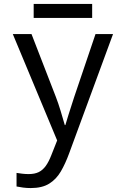

<svg xmlns="http://www.w3.org/2000/svg" viewBox="-20 -709 640 975"><path d="M136 246Q116 246 97 243.5Q78 241 64 238V169Q76 171 92.5 173Q109 175 125 175Q156 175 176.5 165Q197 155 212.5 133.5Q228 112 241 78L285 -33L286 42L45 -536H140L264 -216Q276 -185 287.5 -147Q299 -109 309 -74H312Q319 -99 327 -123.5Q335 -148 342.5 -172Q350 -196 357 -217L465 -536H554L331 70Q312 122 289 161.5Q266 201 230 223.5Q194 246 136 246ZM151 -618V-689H448V-618Z"/></svg>

Font: Noto Sans Mono
Style: Regular
Weight: 400
Designer: Monotype Design Team
Foundry: Monotype Imaging Inc.
Version: Version 2.014